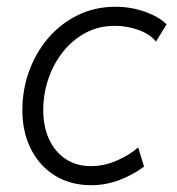

<svg xmlns="http://www.w3.org/2000/svg" viewBox="-20 -543 524 570"><path d="M250.5 6.8Q189.9 6.8 144 -21.2Q98.1 -49.3 72.3 -99.6Q46.4 -149.9 46.4 -215.8Q46.4 -277.3 66.7 -332.5Q86.9 -387.7 123.5 -430.4Q160.2 -473.1 210.9 -498Q261.7 -522.9 322.8 -522.9Q369.1 -522.9 410.6 -508.1Q452.1 -493.2 474.6 -470.7L442.9 -419.4Q426.8 -440.9 392.6 -453.6Q358.4 -466.3 320.8 -466.3Q273.4 -466.3 234.4 -445.6Q195.3 -424.8 167 -389.2Q138.7 -353.5 123.5 -308.6Q108.4 -263.7 108.4 -216.3Q108.4 -167.5 125.5 -130.1Q142.6 -92.8 174.3 -71.3Q206.1 -49.8 250 -49.8Q290 -49.8 328.6 -67.1Q367.2 -84.5 390.1 -105.5L407.7 -48.3Q372.1 -22.5 332.5 -7.8Q293 6.8 250.5 6.8Z"/></svg>

Font: Reddit Sans Light
Style: Italic
Weight: 300
Italic angle: -11.25°
Designer: Stephen Hutchings
Version: Version 1.013